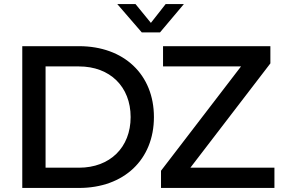

<svg xmlns="http://www.w3.org/2000/svg" viewBox="-20 -928 1415 948"><path d="M90 0H370C592 0 740 -140 740 -350C740 -560 592 -700 370 -700H90ZM370 -100H205V-600H370C523 -600 625 -500 625 -350C625 -200 523 -100 370 -100ZM920 -100 1315 -615V-700H785V-600H1170L775 -85V0H1335V-100ZM770 -768 888 -908H798L725 -815L649 -908H559L680 -768Z"/></svg>

Font: Goli Medium
Style: Regular
Weight: 500
Designer: jaikishan Patel
Foundry: MagicType
Version: Version 1.000;Glyphs 3.2 (3242)